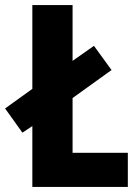

<svg xmlns="http://www.w3.org/2000/svg" viewBox="-39 -734 543 754"><path d="M88 0H463V-134H246V-349L399 -459L330 -554L246 -495V-714H88V-385L-19 -308L49 -213L88 -239Z"/></svg>

Font: Noto Sans Khmer Condensed ExtraBold
Style: Regular
Weight: 800
Width: 3
Designer: Danh Hong and the Monotype Design Team
Foundry: Monotype Imaging Inc.
Version: Version 2.004